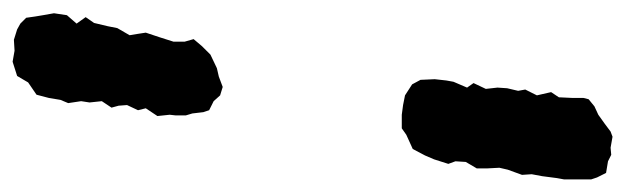

<svg xmlns="http://www.w3.org/2000/svg" viewBox="-400 -396 968 297"><g transform="rotate(-90 83.5 -247.0)"><path d="M85 -390 76 -400 62 -407 59 -416 57 -433 54 -443V-459L55 -468L53 -487L65 -505L62 -517L70 -534L69 -547L66 -558L76 -573L74 -592L76 -605L73 -625L78 -637L81 -655L86 -674L105 -687L115 -704L137 -711L154 -708L171 -709L187 -704L196 -699L205 -690L207 -676L209 -664L212 -647L209 -627L196 -612L206 -598L197 -585L192 -564L189 -549L178 -530L180 -518L182 -505L175 -484L168 -462V-445L172 -431L161 -418L148 -405L127 -395L114 -392L98 -386ZM70 -107 85 -104 102 -93 109 -80 110 -58 108 -40 106 -29 97 -8 104 2 95 21 97 39 96 54 92 71 94 82 85 100 90 122 82 134 81 155V172L79 180L68 189L55 195L41 205L29 214L21 217L4 214L-7 215L-17 210L-35 207L-42 193L-45 184V158V142L-43 131L-40 108L-37 92L-38 77L-30 55L-27 42L-28 23V7L-18 -10L-17 -26L-21 -37L-14 -59L-8 -73L2 -92L24 -102L34 -109H55Z"/></g></svg>

Font: Winky Rough Medium
Style: Italic
Weight: 500
Italic angle: -8.97852°
Designer: Simon Atzbach
Foundry: typofactur
Version: Version 1.206; ttfautohint (v1.8.4.7-5d5b)